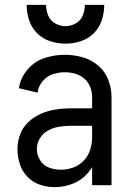

<svg xmlns="http://www.w3.org/2000/svg" viewBox="-20 -764 540 792"><path d="M206 8Q175 8 145 -2Q115 -12 93 -35Q71 -58 61.5 -88Q52 -118 52 -149Q52 -180 63 -209.5Q74 -239 97 -260.5Q120 -282 148.5 -294.5Q177 -307 207.5 -312Q238 -317 269 -317H360V-363Q360 -385 352 -405.5Q344 -426 327.5 -440Q311 -454 290 -460Q269 -466 247 -466Q222 -466 197 -457.5Q172 -449 155 -428Q138 -407 135 -382L58 -400Q64 -442 93 -476.5Q122 -511 163.5 -524.5Q205 -538 247 -538Q284 -538 320 -528Q356 -518 384.5 -494Q413 -470 426.5 -435Q440 -400 440 -363V0H360V-75Q353 -63 344 -52Q319 -22 282 -7Q245 8 206 8ZM360 -198V-245H269Q246 -245 222.5 -241Q199 -237 178 -225.5Q157 -214 144.5 -193.5Q132 -173 132 -149Q132 -125 145.5 -103Q159 -81 182.5 -72.5Q206 -64 231.5 -64Q257 -64 282 -73Q307 -82 325.5 -101.5Q344 -121 352 -146.5Q360 -172 360 -198ZM250 -584Q218 -584 187 -594Q156 -604 133 -627Q110 -650 100 -681Q90 -712 90 -744H170Q170 -722 178.5 -700.5Q187 -679 207.5 -667.5Q228 -656 250 -656Q272 -656 292.5 -667.5Q313 -679 321.5 -700.5Q330 -722 330 -744H410Q410 -712 400 -681Q390 -650 367 -627Q344 -604 313 -594Q282 -584 250 -584Z"/></svg>

Font: Iosevka SS01
Style: Regular
Weight: 400
Monospace: yes
Designer: Belleve Invis
Foundry: Belleve Invis
Version: 2.3.3; ttfautohint (v1.8.3)